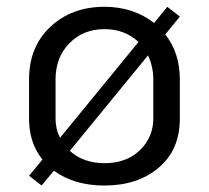

<svg xmlns="http://www.w3.org/2000/svg" viewBox="-20 -537 623 573"><path d="M479.2 -516.7 516.7 -487.5 473.3 -434.2Q516.7 -379.2 516.7 -300V-183.3Q516.7 -90 453.8 -36.7Q390.8 16.7 291.7 16.7Q201.7 16.7 140.8 -27.5L104.2 16.7L66.7 -12.5L106.7 -60.8Q66.7 -110 66.7 -183.3V-300Q66.7 -397.5 130.4 -457.1Q194.2 -516.7 291.7 -516.7Q378.3 -516.7 440 -468.3ZM291.7 -450Q228.3 -450 187.1 -407.9Q145.8 -365.8 145.8 -300V-183.3Q145.8 -151.7 159.2 -125.8L393.3 -411.7Q352.5 -450 291.7 -450ZM421.7 -371.7 188.3 -86.7Q229.2 -50 291.7 -50Q357.5 -50 397.5 -88.8Q437.5 -127.5 437.5 -183.3V-300Q437.5 -338.3 421.7 -371.7Z"/></svg>

Font: BoonBaan
Style: Regular
Weight: 400
Designer: Sungsit Sawaiwan
Foundry: FontUni
Version: Version 2.0